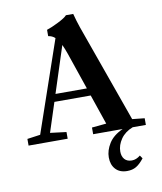

<svg xmlns="http://www.w3.org/2000/svg" viewBox="-97 -753 898 1065"><g transform="rotate(-10 352.0 -221.0)"><path d="M18.1 0V-37.6L91.8 -47.9L268.6 -561.5Q252.4 -576.2 230.5 -579.1V-614.7Q255.9 -622.6 295.9 -642.6Q335.9 -662.6 347.7 -676.3H388.7Q399.4 -634.8 412.6 -596.7L609.4 -44.9L678.7 -37.6V0H604.5Q560.1 17.1 536.6 51Q513.2 85 513.2 121.1Q513.2 148.4 527.6 164.6Q542 180.7 568.4 180.7Q593.3 180.7 616.2 161.6L628.4 179.2Q605 209 583.7 221.4Q562.5 233.9 532.7 233.9Q491.2 233.9 468 208.7Q444.8 183.6 444.8 142.1Q444.8 103 469 64Q493.2 24.9 547.9 0H381.8V-37.6L463.4 -45.4L405.8 -213.9H201.2L147.5 -48.8L238.3 -37.6V0ZM319.8 -466.3Q309.6 -495.1 299.3 -517.1L214.8 -256.3H391.6Z"/></g></svg>

Font: Elstob 8pt SemiBold
Style: Regular
Weight: 600
Designer: Peter S. Baker
Version: Version 1.015